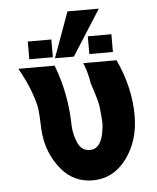

<svg xmlns="http://www.w3.org/2000/svg" viewBox="-51 -733 644 787"><g transform="rotate(-5 271.0 -339.5)"><path d="M83 -507V-580H180V-507ZM330 -507V-580H427V-507ZM188 -502 256 -689H385L266 -502ZM35 -472H184Q230 -353 232 -222Q234 -181 249.5 -148Q265 -115 298 -115Q348 -115 357 -199Q360 -217 357.5 -241.5Q355 -266 354 -280.5Q353 -295 347.5 -315Q342 -335 339 -344.5Q336 -354 331 -369Q326 -384 325 -388V-387Q320 -427 302 -472H439Q493 -355 493 -240Q493 -136 438.5 -63Q384 10 300 10Q220 10 169.5 -52Q119 -114 109 -196Q107 -211 106 -244.5Q105 -278 102 -301.5Q99 -325 82.5 -371Q66 -417 35 -472Z"/></g></svg>

Font: Coval
Style: Bold
Weight: 700
Foundry: Context Ltd
Version: Version 001.000